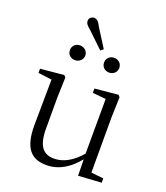

<svg xmlns="http://www.w3.org/2000/svg" viewBox="-161 -1002 970 1125"><g transform="rotate(20 324.0 -439.5)"><path d="M208 -621C233 -621 257 -639 257 -667C257 -695 233 -713 208 -713C183 -713 161 -695 161 -667C161 -639 183 -621 208 -621ZM329 -725 346 -739 275 -851C261 -880 248 -893 231 -893C216 -893 200 -882 200 -864C200 -846 212 -834 233 -817ZM421 -621C447 -621 469 -639 469 -667C469 -695 447 -713 421 -713C396 -713 374 -695 374 -667C374 -639 396 -621 421 -621ZM458 9 602 0V-27L525 -35V-379L529 -506L519 -518L373 -504V-477L456 -469L455 -128C407 -71 350 -37 291 -37C224 -37 187 -76 187 -187V-379L191 -506L181 -518L34 -504V-478L119 -467L116 -185C115 -37 167 14 262 14C340 14 405 -29 456 -93Z"/></g></svg>

Font: Noto Serif SC Light
Style: Regular
Weight: 300
Designer: Ryoko NISHIZUKA 西塚涼子 (kana & ideographs); Frank Grießhammer (Latin, Greek & Cyrillic); Wenlong ZHANG 张文龙 (bopomofo); San
Foundry: Adobe
Version: Version 2.001;hotconv 1.1.0;makeotfexe 2.6.0